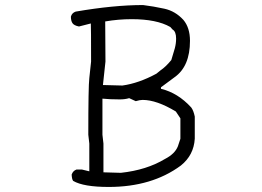

<svg xmlns="http://www.w3.org/2000/svg" viewBox="-20 -747 1040 761"><path d="M465 -408Q530 -417 600 -455L616 -468Q637 -482 659 -509L673 -556Q678 -575 678 -594Q678 -622 664 -630L655 -640Q601 -671 502 -671Q449 -671 397 -662Q397 -582 398 -503L388 -410ZM459 -62Q561 -73 634 -117Q673 -137 685 -167L695 -197V-278L677 -305Q601 -351 545 -351Q535 -351 518 -346L492 -358Q476 -353 454 -353Q415 -353 386 -356V-213L390 -178V-64ZM411 -6Q311 -6 270 -30Q265 -36 264 -55Q269 -70 283 -75H305L334 -68V-178L330 -213Q330 -405 334 -437.5Q338 -470 341 -503Q341 -640 340 -654L293 -642Q273 -646 267 -655.5Q261 -665 261 -681Q265 -696 280 -701Q431 -727 547 -727Q588 -722 631.5 -712.5Q675 -703 707 -668Q733 -637 733 -585Q733 -484 672 -441L618 -401V-395Q685 -379 738 -321Q747 -309 752 -285V-197Q748 -132 697 -91Q582 -6 411 -6Z"/></svg>

Font: Yozai
Style: Regular
Weight: 400
Designer: LXGW / Y.OzVox
Foundry: LXGW / Y.OzVox
Version: Version 0.861;October 22, 2024